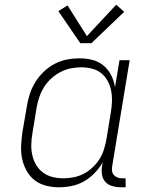

<svg xmlns="http://www.w3.org/2000/svg" viewBox="-20 -785 640 813"><path d="M229 8Q201 8 174 1Q147 -6 126 -22.5Q105 -39 92 -63Q79 -87 73.5 -113.5Q68 -140 69.5 -168.5Q71 -197 75 -226L94 -336Q98 -362 106.5 -388Q115 -414 130 -438Q145 -462 166 -482Q187 -502 212 -515Q237 -528 263.5 -533Q290 -538 317 -538Q346 -538 372.5 -531Q399 -524 419 -507Q439 -490 451 -466Q463 -442 467 -416L486 -530H529L455 -81Q453 -71 454.5 -61Q456 -51 462 -44Q468 -37 477.5 -33.5Q487 -30 497 -30H512V8H491Q473 8 455.5 3Q438 -2 426.5 -14.5Q415 -27 412 -45Q409 -63 412 -81L415 -98Q401 -73 380.5 -52Q360 -31 335.5 -17Q311 -3 283.5 2.5Q256 8 229 8Q229 8 229 8Q229 8 229 8ZM249 -30Q270 -30 292.5 -34.5Q315 -39 335 -49.5Q355 -60 372.5 -76.5Q390 -93 402 -112.5Q414 -132 420.5 -153.5Q427 -175 431 -197L449 -307Q453 -330 454 -353.5Q455 -377 451 -399Q447 -421 436.5 -441Q426 -461 409.5 -474.5Q393 -488 370.5 -494Q348 -500 325 -500Q302 -500 279.5 -495.5Q257 -491 236 -480Q215 -469 197 -452.5Q179 -436 166.5 -416Q154 -396 146.5 -374Q139 -352 135 -329L117 -219Q113 -196 112.5 -172.5Q112 -149 117 -127Q122 -105 133.5 -86Q145 -67 162.5 -54Q180 -41 202.5 -35.5Q225 -30 249 -30ZM320 -602 227 -738 266 -762 348 -632 472 -765 506 -735 367 -602Z"/></svg>

Font: Iosevka Slab XLtEx
Style: Italic
Weight: 200
Width: 7
Italic angle: -9°
Monospace: yes
Designer: Belleve Invis
Foundry: Belleve Invis
Version: Version 11.1.0; ttfautohint (v1.8.3)